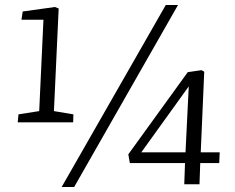

<svg xmlns="http://www.w3.org/2000/svg" viewBox="-20 -738 942 769"><path d="M227 11 644 -718H693L277 11ZM196 -293 274 -280 273 -248H51L54 -280L137 -293L154 -659H66L71 -692L200 -710L215 -704ZM784 -128H860L858 -85H782L779 0H718L721 -85H500L494 -120L732 -449L787 -457L798 -451ZM723 -128 736 -392 546 -128Z"/></svg>

Font: Literata 24pt Light
Style: Italic
Weight: 300
Italic angle: -2°
Designer: Latin by Veronika Burian and Jose Scaglione. Greek by Irene Vlachou. Cyrillic by Vera Evstafieva
Foundry: TypeTogether
Version: Version 3.103;gftools[0.9.29]